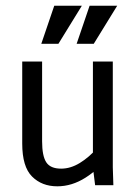

<svg xmlns="http://www.w3.org/2000/svg" viewBox="-20 -655 478 679"><path d="M58.6 -147.5V-437.5H128.9V-155.3Q128.9 -103.5 143.6 -81.1Q158.2 -58.6 196.3 -58.6Q229.5 -58.6 262.2 -78.6Q294.9 -98.6 323.2 -130.9L358.4 -100.6Q331.1 -57.6 282.7 -26.9Q234.4 3.9 182.6 3.9Q127.9 3.9 93.3 -30.8Q58.6 -65.4 58.6 -147.5ZM308.6 -62.5V-437.5H378.9V-63.5L380.9 0H316.4ZM269.5 -634.8 186.5 -500H126L171.9 -634.8ZM394.5 -634.8 311.5 -500H251L296.9 -634.8Z"/></svg>

Font: Sudo Var
Style: Regular
Weight: 400
Monospace: yes
Designer: Jens Kutilek
Foundry: Jens Kutilek
Version: Version 0.065;FEAKit 1.0